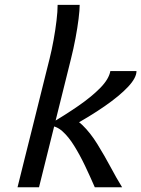

<svg xmlns="http://www.w3.org/2000/svg" viewBox="-20 -787 594 807"><path d="M144 0H53.7Q67.9 -57.6 84.2 -122.8Q100.6 -188 116.9 -253.2Q133.3 -318.4 147.5 -376.2Q161.6 -434.1 172.6 -477.1Q183.6 -520 188.5 -540.5Q197.8 -577.6 205.3 -619.4Q212.9 -661.1 217.5 -700Q222.2 -738.8 222.2 -766.6H314.9Q314.9 -745.1 310.3 -708Q305.7 -670.9 297.4 -626.7Q289.1 -582.5 278.3 -539.6ZM443.8 -488.3H553.7Q553.7 -460 518.3 -422.1Q482.9 -384.3 419.9 -340.6Q356.9 -296.9 272.9 -251L185.1 -263.2Q252.4 -302.7 309.1 -341.8Q365.7 -380.9 401.9 -418Q438 -455.1 443.8 -488.3ZM493.2 0H378.4Q358.9 -44.9 337.2 -90.6Q315.4 -136.2 291.7 -174.3Q268.1 -212.4 242.2 -235.4Q216.3 -258.3 188 -258.3L257.3 -293Q293.5 -293 326.4 -261.2Q359.4 -229.5 389.2 -181.4Q418.9 -133.3 445.3 -84Q457 -62 469 -40.8Q481 -19.5 493.2 0Z"/></svg>

Font: Andika
Style: Italic
Weight: 400
Italic angle: -14°
Designer: Victor Gaultney, Annie Olsen, Julie Remington, Don Collingsworth, Eric Hays, Becca Hirsbrunner
Foundry: SIL International
Version: Version 6.101